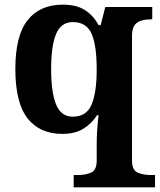

<svg xmlns="http://www.w3.org/2000/svg" viewBox="-20 -566 688 826"><path d="M297 240V187H315Q348 187 372 176.5Q396 166 396 125V52Q396 20 398.5 -13Q401 -46 404 -70H397Q376 -36 340 -13Q304 10 248 10Q151 10 98.5 -57Q46 -124 46 -269Q46 -413 99 -479.5Q152 -546 250 -546Q309 -546 345.5 -522.5Q382 -499 404 -458H413L433 -536H635V-483H631Q609 -483 590 -478Q571 -473 559.5 -458.5Q548 -444 548 -413V125Q548 166 572 176.5Q596 187 629 187H647V240ZM293 -64Q352 -64 374 -116Q396 -168 396 -267Q396 -371 374 -421Q352 -471 293 -471Q243 -471 221.5 -420.5Q200 -370 200 -268Q200 -168 221.5 -116Q243 -64 293 -64Z"/></svg>

Font: Noto Serif Bengali
Style: Bold
Weight: 700
Designer: Juan Bruce, Universal Thirst, Indian Type Foundry and the Monotype Design Team.
Foundry: Monotype Imaging Inc.
Version: Version 2.003; ttfautohint (v1.8.4.7-5d5b)